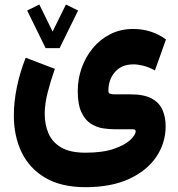

<svg xmlns="http://www.w3.org/2000/svg" viewBox="-20 -565 770 832"><path d="M177.7 -356.4 97.7 -519.5 150.4 -545.4 208 -428.2 265.6 -545.4 318.4 -519.5 238.3 -356.4ZM350.6 246.1Q245.6 246.1 176.5 205.6Q107.4 165 73.7 95Q40 24.9 40 -64.5Q40 -124 53.2 -187.7Q66.4 -251.5 91.3 -314.9L217.8 -266.6Q199.2 -213.9 186.5 -164.1Q173.8 -114.3 173.8 -71.8Q173.8 -25.9 189.9 12.5Q206.1 50.8 244.6 73.7Q283.2 96.7 350.6 96.7Q425.8 96.7 473.9 79.8Q522 63 544.9 41Q567.9 19 567.9 3.9Q567.9 -4.9 555.2 -4.9H476.1Q453.1 -4.9 425.8 -9Q398.4 -13.2 373.5 -29.1Q348.6 -44.9 332.8 -78.6Q316.9 -112.3 316.9 -170.9Q316.9 -222.2 333.7 -270Q350.6 -317.9 382.1 -356.2Q413.6 -394.5 458 -417Q502.4 -439.5 557.1 -439.5Q637.2 -439.5 699.2 -394L651.4 -259.8Q624.5 -274.4 600.6 -280.3Q576.7 -286.1 558.1 -286.1Q507.3 -286.1 478.5 -253.4Q449.7 -220.7 449.7 -171.4Q449.7 -160.6 458 -158.4Q466.3 -156.2 476.1 -156.2H545.4Q603.5 -156.2 636.7 -138.4Q669.9 -120.6 683.8 -89.4Q697.8 -58.1 697.8 -18.1Q697.8 54.7 657.2 114.7Q616.7 174.8 539.3 210.4Q461.9 246.1 350.6 246.1Z"/></svg>

Font: Vazirmatn FD Black
Style: Regular
Weight: 900
Designer: Saber Rastikerdar
Foundry: Saber Rastikerdar
Version: Version 33.003